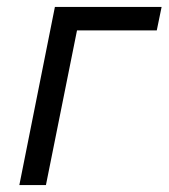

<svg xmlns="http://www.w3.org/2000/svg" viewBox="-20 -536 488 556"><path d="M36 0H113L203 -448H434L448 -516H139Z"/></svg>

Font: Braiins Sans
Style: Italic
Weight: 400
Italic angle: -11.31°
Designer: Mike Abbink, Paul van der Laan, Pieter van Rosmalen, Jiri Chlebus, Lubos Buracinsky
Foundry: Bold Monday, Sudetype
Version: Version 1.000;hotconv 1.0.109;makeotfexe 2.5.65596